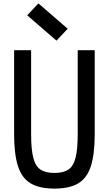

<svg xmlns="http://www.w3.org/2000/svg" viewBox="-20 -1095 640 1129"><path d="M300 14Q212 14 160 -17Q108 -48 85.5 -118.5Q63 -189 63 -306V-800H163V-306Q163 -218 175.5 -168Q188 -118 218 -98Q248 -78 300 -78Q353 -78 382.5 -98Q412 -118 424.5 -168Q437 -218 437 -306V-800H537V-306Q537 -189 514.5 -118.5Q492 -48 440.5 -17Q389 14 300 14ZM312 -856 140 -1005 206 -1075 378 -926Z"/></svg>

Font: Victor Mono
Style: Bold
Weight: 700
Monospace: yes
Designer: Rune Bjørnerås
Version: Version 1.561;gftools[0.9.30]